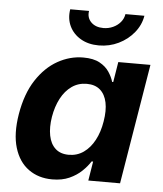

<svg xmlns="http://www.w3.org/2000/svg" viewBox="-54 -813 739 869"><g transform="rotate(5 315.5 -378.0)"><path d="M215.4 9.1Q152.8 9.1 107.7 -23.5Q62.6 -56 43.6 -118.8Q24.5 -181.6 39.4 -272.2Q55.1 -365.7 95.7 -428Q136.3 -490.2 192 -521.5Q247.7 -552.7 308.2 -552.7Q354.4 -552.7 382.6 -537.2Q410.8 -521.8 425.9 -498.9Q441.1 -476 447.4 -454H452.4L467.3 -545.9H613.4L523.1 0H378.9L393.1 -87.4H386.2Q372.2 -64.9 349.1 -42.8Q326 -20.6 293 -5.7Q260 9.1 215.4 9.1ZM280.4 -108.3Q318.1 -108.3 347.6 -129Q377.1 -149.7 396.9 -186.6Q416.8 -223.5 424.7 -272.7Q433.1 -322.4 425.5 -358.9Q417.8 -395.4 394.9 -415.4Q372 -435.4 334.3 -435.4Q295.8 -435.4 266.1 -414.5Q236.4 -393.6 217.1 -357Q197.7 -320.4 189.7 -272.7Q182 -224.8 189.3 -187.5Q196.5 -150.3 219.4 -129.3Q242.3 -108.3 280.4 -108.3ZM372.7 -613.3Q325 -613.3 290.3 -633.6Q255.6 -653.9 239.2 -688.3Q222.9 -722.7 229.8 -765H315.3Q310.2 -734.2 330.5 -713.8Q350.8 -693.5 386.4 -693.5Q409.9 -693.5 430.1 -702.8Q450.4 -712 464 -728.2Q477.5 -744.3 480.7 -765H566.8Q559.9 -722.7 531.8 -688.2Q503.7 -653.6 462.2 -633.5Q420.7 -613.3 372.7 -613.3Z"/></g></svg>

Font: Inter Variable
Style: Italic
Weight: 400
Italic angle: -9.39999°
Designer: Rasmus Andersson
Foundry: rsms
Version: Version 4.001;git-9221beed3